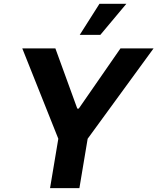

<svg xmlns="http://www.w3.org/2000/svg" viewBox="-20 -979 819 999"><path d="M394.9 -797.6H502.1L637.4 -959.2H497.5ZM95.9 -727.3 283.4 -257.1 240.4 0H393.1L436.1 -257.1L779.1 -727.3H606.9L389.9 -414.1H382.1L268.1 -727.3Z"/></svg>

Font: TID UI
Style: Bold Italic
Weight: 700
Italic angle: -9.39999°
Designer: The TID Project Authors
Foundry: Bakken & Bæck
Version: Version 1.001;hotconv 1.0.109;makeotfexe 2.5.65596